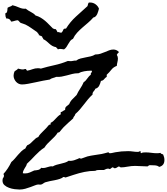

<svg xmlns="http://www.w3.org/2000/svg" viewBox="-100 -1355 1325 1524"><path d="M1205.1 -85Q1205.1 -40 1163.1 -30.3Q1151.4 -41 1128.9 -42.5Q1106.4 -43.9 1089.8 -43.9Q1082 -43.9 1078.1 -39.1Q1074.2 -34.2 1069.3 -34.2Q1044.9 -34.2 1021 -36.1Q997.1 -38.1 972.7 -38.1Q943.4 -38.1 912.6 -32.2Q881.8 -26.4 861.3 -26.4Q855.5 -26.4 852.1 -29.3Q848.6 -32.2 844.7 -34.2Q835.9 -31.2 828.1 -25.4Q820.3 -19.5 810.5 -19.5Q806.6 -19.5 802.7 -22.5Q798.8 -25.4 795.9 -27.3Q788.1 -25.4 783.2 -20.5Q778.3 -15.6 771.5 -12.7Q764.6 -16.6 757.8 -16.6Q750 -16.6 741.7 -13.2Q733.4 -9.8 725.6 -5.9Q717.8 -4.9 709.5 -5.4Q701.2 -5.9 693.4 -5.9Q683.6 -5.9 673.8 -4.9Q664.1 -3.9 656.2 1Q612.3 1 569.8 9.8Q527.3 18.6 486.3 32.2L420.9 53.7Q416 53.7 413.6 51.8Q411.1 49.8 408.2 49.8H403.3Q391.6 59.6 373.5 65.4Q355.5 71.3 335 75.2Q314.5 79.1 294.4 83Q274.4 86.9 259.8 91.8Q250 95.7 242.7 101.6Q235.4 107.4 224.6 110.4Q219.7 111.3 214.8 110.4Q210 109.4 205.1 109.4Q194.3 109.4 178.7 115.7Q163.1 122.1 143.1 129.4Q123 136.7 100.6 143.1Q78.1 149.4 54.7 149.4Q39.1 149.4 16.1 146.5Q-6.8 143.6 -28.3 135.7Q-49.8 127.9 -64.9 114.3Q-80.1 100.6 -80.1 78.1Q-80.1 62.5 -74.2 56.2Q-68.4 49.8 -68.4 38.1Q-68.4 35.2 -69.8 31.7Q-71.3 28.3 -73.2 26.4Q-53.7 4.9 -38.1 -19Q-22.5 -43 -9.8 -69.3Q4.9 -81.1 17.6 -96.2Q30.3 -111.3 43 -126Q55.7 -140.6 69.8 -154.3Q84 -168 101.6 -176.8Q106.4 -189.5 116.2 -202.1Q129.9 -207 140.1 -215.8Q150.4 -224.6 160.2 -234.9Q169.9 -245.1 180.2 -253.9Q190.4 -262.7 204.1 -267.6Q210.9 -281.2 221.7 -292.5Q232.4 -303.7 243.2 -314.5L264.6 -335.9Q275.4 -346.7 284.2 -359.4Q290 -361.3 292 -364.7Q293.9 -368.2 301.8 -366.2V-379.9Q314.5 -385.7 323.7 -394.5Q333 -403.3 341.8 -413.1Q350.6 -422.9 360.4 -432.1Q370.1 -441.4 381.8 -447.3V-464.8Q391.6 -466.8 399.4 -473.1Q407.2 -479.5 417 -482.4Q416 -501 425.8 -509.3Q435.5 -517.6 449.2 -528.3Q458 -550.8 474.6 -567.4L507.8 -600.6Q520.5 -627.9 536.6 -651.9Q552.7 -675.8 564.5 -703.1Q573.2 -708 580.1 -715.8Q586.9 -723.6 592.8 -731.9Q598.6 -740.2 605.5 -748Q612.3 -755.9 621.1 -761.7L620.1 -766.6Q620.1 -773.4 625 -778.3Q629.9 -783.2 629.9 -788.1Q629.9 -790 627.9 -793.9H618.2Q595.7 -793.9 568.4 -789.1Q541 -784.2 522.5 -773.4H516.6Q495.1 -773.4 474.1 -768.1Q453.1 -762.7 431.6 -756.8Q410.2 -751 389.2 -747.1Q368.2 -743.2 346.7 -745.1Q334 -739.3 319.8 -735.8Q305.7 -732.4 294.9 -723.6Q271.5 -720.7 241.7 -714.4Q211.9 -708 181.6 -701.7Q151.4 -695.3 123 -689.9Q94.7 -684.6 74.2 -684.6Q60.5 -684.6 48.3 -690.4Q36.1 -696.3 27.3 -706.1Q18.6 -715.8 13.2 -728.5Q7.8 -741.2 7.8 -753.9Q7.8 -768.6 14.6 -787.1Q21.5 -793.9 29.8 -798.3Q38.1 -802.7 43 -810.5Q51.8 -808.6 61.5 -806.2Q71.3 -803.7 81.1 -803.7Q90.8 -803.7 98.6 -807.6Q106.4 -808.6 108.9 -802.2Q111.3 -795.9 116.2 -793.9Q137.7 -797.9 158.2 -805.7Q178.7 -813.5 201.2 -813.5Q212.9 -813.5 224.6 -810.5Q278.3 -826.2 332.5 -837.9Q386.7 -849.6 438.5 -871.1L451.2 -870.1Q464.8 -868.2 478 -871.6Q491.2 -875 504.9 -874Q519.5 -885.7 539.1 -890.6Q558.6 -895.5 579.1 -899.4Q599.6 -903.3 619.6 -907.7Q639.6 -912.1 656.2 -922.9H661.1Q679.7 -922.9 697.8 -928.7Q715.8 -934.6 732.9 -941.9Q750 -949.2 766.6 -955.6Q783.2 -961.9 799.8 -961.9Q826.2 -961.9 844.7 -941.4Q834 -933.6 827.1 -919.9Q835.9 -906.2 835.9 -891.6Q835.9 -877 832 -861.8Q828.1 -846.7 827.1 -832Q799.8 -822.3 783.7 -801.3Q767.6 -780.3 747.1 -761.7V-745.1Q734.4 -737.3 726.1 -726.1Q717.8 -714.8 701.2 -712.9Q696.3 -692.4 687 -674.3Q677.7 -656.2 656.2 -650.4Q654.3 -643.6 650.4 -638.7Q646.5 -633.8 642.6 -629.4Q638.7 -625 636.2 -619.1Q633.8 -613.3 634.8 -604.5Q615.2 -586.9 598.6 -566.9Q582 -546.9 566.4 -526.4Q550.8 -505.9 534.2 -486.3Q517.6 -466.8 498 -450.2Q496.1 -439.5 489.3 -432.6Q482.4 -425.8 480.5 -415Q460.9 -397.5 441.9 -380.4Q422.9 -363.3 404.3 -344.7Q395.5 -335.9 387.7 -325.7Q379.9 -315.4 372.1 -306.6Q369.1 -304.7 365.2 -303.7Q361.3 -302.7 358.4 -302.7Q347.7 -285.2 334 -271Q320.3 -256.8 305.7 -243.2Q291 -229.5 277.3 -215.3Q263.7 -201.2 252.9 -183.6Q232.4 -170.9 214.8 -155.3Q197.3 -139.6 180.7 -122.6Q164.1 -105.5 147.5 -87.9Q130.9 -70.3 113.3 -54.7Q111.3 -43.9 106 -35.6Q100.6 -27.3 95.7 -19Q90.8 -10.7 86.4 -1.5Q82 7.8 81.1 19.5Q85.9 21.5 89.8 21.5H99.6Q119.1 21.5 137.2 13.7Q155.3 5.9 171.9 -2Q187.5 -2.9 202.6 -6.3Q217.8 -9.8 227.5 -23.4Q232.4 -21.5 235.4 -21.5H242.2Q252 -21.5 261.2 -23.9Q270.5 -26.4 279.8 -29.3Q289.1 -32.2 298.3 -34.2Q307.6 -36.1 319.3 -34.2Q334 -43 350.1 -47.4Q366.2 -51.8 383.3 -55.7Q400.4 -59.6 416 -64.5Q431.6 -69.3 445.3 -79.1Q450.2 -78.1 458 -78.1Q468.8 -78.1 481 -81.1Q493.2 -84 503.9 -88.9Q516.6 -92.8 529.3 -99.6Q535.2 -99.6 537.1 -97.7Q539.1 -95.7 542 -95.7Q544.9 -95.7 546.9 -96.7Q559.6 -100.6 570.3 -105Q581.1 -109.4 593.8 -113.3Q622.1 -120.1 650.4 -124Q678.7 -127.9 707 -132.8Q719.7 -134.8 731.9 -138.7Q744.1 -142.6 756.8 -145.5H761.7Q763.7 -145.5 765.1 -142.1Q766.6 -138.7 771.5 -138.7Q781.2 -138.7 793 -141.6Q804.7 -144.5 815.4 -146.5Q863.3 -155.3 917 -155.3Q936.5 -155.3 955.6 -152.3Q974.6 -149.4 994.1 -149.4Q1001 -149.4 1005.4 -152.3Q1009.8 -155.3 1015.6 -156.2V-151.4Q1015.6 -142.6 1019.5 -138.7Q1027.3 -143.6 1036.6 -144.5Q1045.9 -145.5 1054.7 -145.5Q1078.1 -145.5 1101.1 -142.1Q1124 -138.7 1146.5 -138.7Q1160.2 -138.7 1173.8 -141.6Q1175.8 -134.8 1183.1 -133.3Q1190.4 -131.8 1195.3 -127.9Q1205.1 -106.4 1205.1 -85ZM685.5 -1286.1Q682.6 -1276.4 679.7 -1265.1Q676.8 -1253.9 671.9 -1243.7Q667 -1233.4 659.7 -1225.6Q652.3 -1217.8 640.6 -1215.8Q621.1 -1193.4 598.6 -1174.3Q576.2 -1155.3 554.2 -1136.2Q532.2 -1117.2 512.2 -1095.7Q492.2 -1074.2 479.5 -1046.9Q465.8 -1041 457.5 -1030.3Q449.2 -1019.5 442.4 -1006.8Q435.5 -994.1 427.7 -982.4Q419.9 -970.7 408.2 -962.9Q400.4 -963.9 392.6 -965.3Q384.8 -966.8 377 -966.8Q367.2 -966.8 359.4 -962.9Q357.4 -968.8 352.5 -971.7Q347.7 -974.6 345.7 -980.5Q328.1 -983.4 315.4 -990.7Q302.7 -998 292 -1007.8Q281.2 -1017.6 270 -1027.3Q258.8 -1037.1 244.1 -1043.9Q242.2 -1050.8 238.3 -1055.2Q234.4 -1059.6 233.4 -1067.4H230.5Q223.6 -1067.4 220.2 -1071.8Q216.8 -1076.2 209 -1074.2Q209 -1085 203.6 -1088.4Q198.2 -1091.8 195.3 -1099.6Q171.9 -1115.2 149.4 -1131.3Q127 -1147.5 101.6 -1160.2Q91.8 -1164.1 83 -1167L65.4 -1172.9Q58.6 -1175.8 53.7 -1183.1Q48.8 -1190.4 41 -1194.3Q27.3 -1193.4 14.6 -1189Q2 -1184.6 -11.7 -1183.6Q-22.5 -1210.9 -49.8 -1208L-55.7 -1223.6Q-57.6 -1231.4 -57.6 -1240.2Q-57.6 -1247.1 -56.6 -1251Q-49.8 -1251 -46.9 -1255.4Q-43.9 -1259.8 -42.5 -1266.6Q-41 -1273.4 -41 -1280.8Q-41 -1288.1 -40 -1293Q-30.3 -1299.8 -20 -1302.7Q-9.8 -1305.7 -1 -1313.5Q24.4 -1307.6 51.8 -1295.4Q79.1 -1283.2 104.5 -1286.1Q113.3 -1278.3 123 -1272.5L143.6 -1260.7Q154.3 -1254.9 164.1 -1248.5Q173.8 -1242.2 181.6 -1232.4Q205.1 -1225.6 223.6 -1214.4Q242.2 -1203.1 258.3 -1189.5Q274.4 -1175.8 289.6 -1159.7Q304.7 -1143.6 321.3 -1127.9Q327.1 -1127.9 331.1 -1125Q335 -1122.1 342.8 -1124Q346.7 -1118.2 350.1 -1112.3Q353.5 -1106.4 356.4 -1099.6Q358.4 -1099.6 359.4 -1100.1Q360.4 -1100.6 362.3 -1100.6Q367.2 -1100.6 372.6 -1098.1Q377.9 -1095.7 384.8 -1095.7H387.7Q394.5 -1101.6 397.9 -1108.9Q401.4 -1116.2 405.3 -1124Q412.1 -1129.9 423.8 -1127.9Q456.1 -1180.7 502 -1222.7Q547.9 -1264.6 594.7 -1306.6Q596.7 -1313.5 598.6 -1321.8Q600.6 -1330.1 605.5 -1335H615.2Q639.6 -1335 658.7 -1320.8Q677.7 -1306.6 685.5 -1286.1Z"/></svg>

Font: RockSalt
Style: Regular
Weight: 400
Designer: Squid
Foundry: Font Diner, Inc DBA Sideshow
Version: Version 1.000